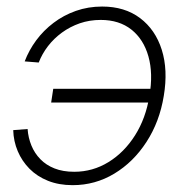

<svg xmlns="http://www.w3.org/2000/svg" viewBox="-20 -551 555 581"><path d="M199.7 9.3Q158.2 9.3 125.2 -3.9Q92.3 -17.1 69.3 -40.3Q46.4 -63.5 33.7 -93.5Q21 -123.5 20 -157.2L63.5 -160.6Q65.4 -134.3 75 -110.8Q84.5 -87.4 102.1 -69.3Q119.6 -51.3 145 -41.3Q170.4 -31.2 204.6 -31.2Q260.7 -31.2 308.3 -60.5Q356 -89.8 388.7 -141.6Q421.4 -193.4 432.1 -260.7Q443.8 -328.1 429.2 -380.1Q414.6 -432.1 377.7 -461.4Q340.8 -490.7 284.7 -490.7Q251 -490.7 221.4 -480.5Q191.9 -470.2 167.5 -452.4Q143.1 -434.6 125.2 -411.4Q107.4 -388.2 97.2 -361.8L54.7 -365.2Q67.4 -398.9 89.6 -429Q111.8 -459 142.1 -481.9Q172.4 -504.9 209.7 -518.1Q247.1 -531.2 289.1 -531.2Q357.4 -531.2 403.8 -496.3Q450.2 -461.4 469.5 -400.4Q488.8 -339.4 475.6 -260.7Q462.9 -182.6 423.3 -121.6Q383.8 -60.5 325.9 -25.6Q268.1 9.3 199.7 9.3ZM440.9 -240.7H134.8L141.1 -282.2H447.8Z"/></svg>

Font: Inter 28pt ExtraLight
Style: Italic
Weight: 250
Italic angle: -9.3988°
Designer: Rasmus Andersson
Foundry: rsms
Version: Version 4.001;git-66647c0bb